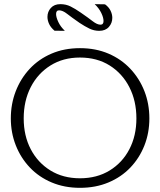

<svg xmlns="http://www.w3.org/2000/svg" viewBox="-20 -896 768 921"><path d="M363.6 5Q289.3 5 228 -20.8Q166.6 -46.6 123 -92.7Q79.3 -138.8 55.6 -199.2Q31.9 -259.6 31.9 -328Q31.9 -397.4 55.5 -458.4Q79.1 -519.4 122.6 -566Q166.1 -612.6 227.2 -638.8Q288.2 -665 363.7 -665Q439.2 -665 500.3 -638.8Q561.4 -612.6 605.2 -566Q649 -519.4 672.8 -458.6Q696.5 -397.8 696.5 -327.8Q696.5 -258.8 672.8 -198.4Q649 -138 605.4 -92.3Q561.7 -46.6 500.3 -20.8Q438.8 5 363.6 5ZM363.6 -40.8Q445 -40.8 506 -78.2Q567 -115.6 600.6 -180.2Q634.3 -244.9 634.3 -328Q634.3 -412 600.5 -477.9Q566.8 -543.7 506.1 -581.9Q445.3 -620 363.4 -620Q283.1 -620 222.1 -581.9Q161.1 -543.7 127.4 -477.9Q93.7 -412 93.7 -328Q93.7 -244.9 127.5 -180.2Q161.3 -115.6 222 -78.2Q282.7 -40.8 363.6 -40.8ZM241.6 -748.7Q223.8 -763.5 215.7 -780.8Q207.6 -798.1 207.6 -815Q207.6 -839.8 223.9 -857.9Q240.3 -876.1 269.4 -876.1Q296.2 -876.1 318.4 -865.1Q340.6 -854.1 366.8 -835.9Q403.9 -810.4 424.9 -794Q446 -777.6 462 -777.6Q476.6 -777.6 476.6 -795.3Q476.6 -811.6 465.7 -834.1Q454.7 -856.7 434.3 -876.1L483.7 -875.3Q501.9 -862.1 510.3 -844.8Q518.7 -827.5 518.7 -810.5Q518.7 -785.4 502.3 -766.8Q485.8 -748.1 455.9 -748.1Q430.9 -748.1 408.6 -759Q386.3 -769.9 362 -786Q322.8 -813.2 301.7 -829.8Q280.5 -846.4 263.5 -846.4Q249 -846.4 249 -828.7Q249 -813.3 259.8 -790.4Q270.5 -767.5 291.2 -748.1Z"/></svg>

Font: Panamera Thin
Style: Regular
Weight: 100
Designer: Bastien Sozeau
Foundry: NBR — Bastien Sozeau
Version: Version 3.003;gftools[0.9.33]